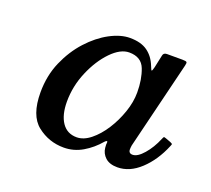

<svg xmlns="http://www.w3.org/2000/svg" viewBox="-69 -886 546 497"><g transform="rotate(20 204.0 -637.0)"><path d="M406 -573Q388 -529.5 358.5 -502Q329 -474.5 295.5 -474.5Q274 -474.5 262.2 -485.2Q250.5 -496 249 -511.5Q248 -521.5 249 -526Q249 -532.5 242 -525.5Q223 -503 199 -489Q175 -475 147.5 -475Q106.5 -475 74.5 -500.2Q42.5 -525.5 42.5 -589Q42.5 -635 59.2 -673.5Q76 -712 102 -740.5Q128 -769 157.5 -784.8Q187 -800.5 212.5 -800.5Q243 -800.5 261 -787.5Q279 -774.5 288 -751.5Q292.5 -739.5 294 -740.2Q295.5 -741 298 -751L305.5 -786Q307 -794 316.5 -794H359Q369 -794 370.8 -791.8Q372.5 -789.5 370.5 -782L311.5 -540.5Q311 -538 310.8 -535Q310.5 -532 310.5 -529.5Q310.5 -518.5 321.5 -518.5Q335 -518.5 351.5 -537.5Q368 -556.5 379 -583Q381 -588 382.2 -589Q383.5 -590 388.5 -588L402 -583Q407.5 -580.5 408 -579.5Q408.5 -578.5 406 -573ZM278 -674Q278 -710 267.5 -737.2Q257 -764.5 223.5 -764.5Q199.5 -764.5 174.2 -738.5Q149 -712.5 132 -672.5Q115 -632.5 115 -590Q115 -553.5 129.2 -532.5Q143.5 -511.5 170 -511.5Q189 -511.5 208 -526.8Q227 -542 242.8 -566.5Q258.5 -591 268.2 -619.2Q278 -647.5 278 -674Z"/></g></svg>

Font: Besley* Narrow Medium
Style: Italic
Weight: 500
Width: 4
Italic angle: -13°
Designer: Owen Earl
Foundry: indestructible type*
Version: Version 3.000; ttfautohint (v1.8.3)